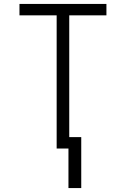

<svg xmlns="http://www.w3.org/2000/svg" viewBox="-20 -755 640 976"><path d="M328 201V0H268V-677H79V-735H521V-677H332V-58H393V201Z"/></svg>

Font: Iosevka SS04 Light Extended
Style: Regular
Weight: 300
Width: 7
Monospace: yes
Designer: Belleve Invis
Foundry: Belleve Invis
Version: Version 19.0.0; ttfautohint (v1.8.4)